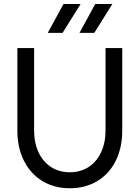

<svg xmlns="http://www.w3.org/2000/svg" viewBox="-20 -954 718 987"><path d="M69.3 -283.2V-707H155.3V-283.2Q155.3 -219.7 178.2 -170.9Q201.2 -122.1 242.7 -95.2Q284.2 -68.4 338.9 -68.4Q393.6 -68.4 435.1 -95.2Q476.6 -122.1 499.5 -170.9Q522.5 -219.7 522.5 -283.2V-707H608.4V-283.2Q608.4 -195.3 575.2 -127.9Q542 -60.5 480.5 -23.4Q418.9 13.7 338.9 13.7Q258.8 13.7 197.8 -23.4Q136.7 -60.5 103 -127.9Q69.3 -195.3 69.3 -283.2ZM557.6 -933.6H469.7L388.7 -785.2H464.8ZM394.5 -933.6H306.6L225.6 -785.2H301.8Z"/></svg>

Font: Wanted Sans Std Variable
Style: Regular
Weight: 400
Designer: Original Design by Kil Hyung-jin and Kang Hanbin, Wanted Lab, Inc;
Foundry: Wanted Lab, Inc.
Version: Version 1.003;Glyphs 3.2 (3227)